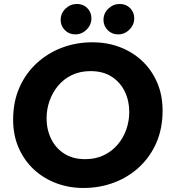

<svg xmlns="http://www.w3.org/2000/svg" viewBox="-20 -923 844 955"><path d="M394.7 12Q323.3 12 260.2 -11.7Q197 -35.3 148.8 -79.8Q100.7 -124.3 73 -187.2Q45.3 -250 45.3 -328Q45.3 -416.7 76.7 -487.7Q108 -558.7 163.2 -609.2Q218.3 -659.7 289.2 -686.2Q360 -712.7 440 -712.7Q512 -712.7 575.2 -689Q638.3 -665.3 686.2 -620.7Q734 -576 761.3 -513.3Q788.7 -450.7 788.7 -372.3Q788.7 -283.7 757.7 -212.8Q726.7 -142 672 -91.5Q617.3 -41 546.3 -14.5Q475.3 12 394.7 12ZM403.7 -131.3Q456 -131.3 496.8 -151.2Q537.7 -171 565.8 -204.5Q594 -238 608.5 -279.8Q623 -321.7 623 -366Q623 -421.7 600.5 -468Q578 -514.3 535.2 -541.8Q492.3 -569.3 430.3 -569.3Q378 -569.3 337.2 -549.5Q296.3 -529.7 268.5 -496Q240.7 -462.3 226.2 -420.7Q211.7 -379 211.7 -334.7Q211.7 -279 234.2 -232.7Q256.7 -186.3 299.5 -158.8Q342.3 -131.3 403.7 -131.3ZM567 -752Q536.3 -752 515.5 -773.3Q494.7 -794.7 494.7 -823.7Q494.7 -856.7 518.8 -880Q543 -903.3 575.7 -903.3Q606.7 -903.3 627.2 -882.7Q647.7 -862 647.7 -831.7Q647.7 -799.7 623.8 -775.8Q600 -752 567 -752ZM354 -752Q323.3 -752 302.5 -773.3Q281.7 -794.7 281.7 -823.7Q281.7 -856.7 305.8 -880Q330 -903.3 362.7 -903.3Q393.7 -903.3 414.2 -882.7Q434.7 -862 434.7 -831.7Q434.7 -799.7 410.8 -775.8Q387 -752 354 -752Z"/></svg>

Font: MuseoModerno Thin
Style: Italic
Weight: 100
Italic angle: -9°
Designer: Pablo Cosgaya, Héctor Gatti, Marcela Romero, and the Authors of The MuseoModerno Project.
Foundry: Omnibus-Type Team
Version: Version 1.003